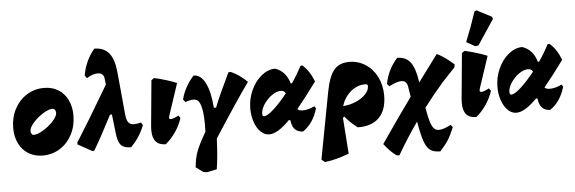

<svg xmlns="http://www.w3.org/2000/svg" viewBox="-58 -972 4223 1410"><g transform="rotate(-5 2053.5 -266.5)"><path d="M26 -207Q26 -285 59 -347.5Q92 -410 149 -446Q206 -482 277 -482Q336 -482 381 -454.5Q426 -427 450.5 -377Q475 -327 475 -263Q475 -186 442.5 -123Q410 -60 353 -24Q296 12 226 12Q166 12 121 -15.5Q76 -43 51 -93Q26 -143 26 -207ZM350 -292Q350 -306 343 -315Q336 -324 326 -324Q298 -324 256 -298Q214 -272 182.5 -236.5Q151 -201 151 -176Q151 -162 157 -153.5Q163 -145 173 -145Q201 -145 243.5 -171Q286 -197 318 -232Q350 -267 350 -292Z M977 -147Q961 -104 934.5 -63.5Q908 -23 876 8Q826 8 803.5 -15Q781 -38 774 -97L757 -244H743Q657 -77 605 9L591 11L486 -47V-61Q578 -206 704 -420L732 -467L727 -510Q723 -554 678 -554Q643 -554 597 -526L583 -547Q601 -654 670 -737Q740 -737 777.5 -692Q815 -647 824 -552L854 -234Q858 -194 871.5 -176.5Q885 -159 914 -159Q933 -159 965 -167Z M1035 -103Q1035 -121 1036 -131L1068 -470L1089 -484Q1187 -461 1254 -433L1175 -195Q1173 -187 1173 -184Q1173 -173 1186 -173Q1204 -173 1243 -194L1256 -175Q1240 -123 1206.5 -74Q1173 -25 1132 8Q1035 8 1035 -103Z M1509 -1Q1504 130 1489 224L1416 239L1389 235L1336 196Q1341 134 1358.5 84.5Q1376 35 1430 -58Q1431 -75 1431 -109Q1431 -164 1426 -204Q1418 -257 1404 -279Q1390 -301 1362 -301Q1338 -301 1303 -288L1287 -308Q1309 -398 1379 -477Q1432 -477 1465 -412.5Q1498 -348 1507 -229L1523 -227Q1556 -312 1636 -478L1652 -480Q1684 -466 1712.5 -446.5Q1741 -427 1773 -396Q1680 -266 1509 -1Z M2157 -152Q2197 -152 2243 -175L2254 -159Q2223 -50 2144 3Q2105 1 2084.5 -21Q2064 -43 2059 -87L2049 -91Q2002 -43 1964.5 -20.5Q1927 2 1896 2Q1862 2 1834 -24.5Q1806 -51 1789.5 -97Q1773 -143 1773 -198Q1773 -269 1802 -333Q1831 -397 1879 -436Q1927 -475 1980 -475Q2059 -448 2085 -357H2094Q2136 -418 2167 -479L2181 -481Q2232 -439 2264 -356Q2186 -249 2117 -165Q2127 -152 2157 -152ZM2043 -288Q2033 -309 2007 -309Q1976 -309 1940.5 -284Q1905 -259 1881 -222Q1857 -185 1857 -153Q1857 -134 1870 -134Q1894 -134 1941.5 -177Q1989 -220 2043 -288Z M2761 -210Q2761 -103 2706 -47Q2651 9 2547 7Q2493 -34 2456 -80L2445 -72L2464 194Q2359 233 2285 240L2261 220L2353 -268Q2374 -382 2413 -429.5Q2452 -477 2525 -477Q2592 -477 2646 -442Q2700 -407 2730.5 -346Q2761 -285 2761 -210ZM2648 -287Q2648 -296 2644 -299.5Q2640 -303 2629 -303Q2570 -303 2522 -262.5Q2474 -222 2454 -158Q2499 -160 2544.5 -178.5Q2590 -197 2619 -226.5Q2648 -256 2648 -287Z M3197 -268Q3123 -183 3055 -93Q3066 -28 3076.5 8Q3087 44 3102 61Q3117 78 3140 78Q3171 78 3229 49L3243 67Q3217 128 3196.5 160Q3176 192 3136 236Q3089 236 3063 218Q3037 200 3019.5 151.5Q3002 103 2985 3Q2907 113 2834 239L2814 237Q2788 218 2768.5 198.5Q2749 179 2723 146Q2838 -22 2954 -183L2942 -258Q2935 -303 2895 -303Q2862 -303 2805 -273L2789 -291Q2808 -396 2880 -476Q2943 -476 2976.5 -433Q3010 -390 3025 -289L3026 -282L3172 -479Q3201 -465 3229.5 -445Q3258 -425 3297 -391L3292 -369Z M3324 -103Q3324 -121 3325 -131L3357 -470L3378 -484Q3476 -461 3543 -433L3464 -195Q3462 -187 3462 -184Q3462 -173 3475 -173Q3493 -173 3532 -194L3545 -175Q3529 -123 3495.5 -74Q3462 -25 3421 8Q3324 8 3324 -103ZM3483 -515 3459 -511 3395 -547Q3440 -658 3475 -765L3490 -773L3600 -716L3606 -700Z M3979 -152Q4019 -152 4065 -175L4076 -159Q4045 -50 3966 3Q3927 1 3906.5 -21Q3886 -43 3881 -87L3871 -91Q3824 -43 3786.5 -20.5Q3749 2 3718 2Q3684 2 3656 -24.5Q3628 -51 3611.5 -97Q3595 -143 3595 -198Q3595 -269 3624 -333Q3653 -397 3701 -436Q3749 -475 3802 -475Q3881 -448 3907 -357H3916Q3958 -418 3989 -479L4003 -481Q4054 -439 4086 -356Q4008 -249 3939 -165Q3949 -152 3979 -152ZM3865 -288Q3855 -309 3829 -309Q3798 -309 3762.5 -284Q3727 -259 3703 -222Q3679 -185 3679 -153Q3679 -134 3692 -134Q3716 -134 3763.5 -177Q3811 -220 3865 -288Z"/></g></svg>

Font: Alegreya Black
Style: Italic
Weight: 900
Italic angle: -7°
Designer: Juan Pablo del Peral
Foundry: Huerta Tipografica
Version: Version 2.007; ttfautohint (v1.6)